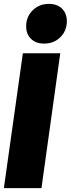

<svg xmlns="http://www.w3.org/2000/svg" viewBox="-21 -971 365 991"><path d="M290 -696 193 0H-1L97 -696ZM114 -835Q114 -885 148 -918Q182 -951 231 -951Q274 -951 299 -926.5Q324 -902 324 -862Q324 -812 290.5 -779Q257 -746 207 -746Q164 -746 139 -770.5Q114 -795 114 -835Z"/></svg>

Font: Fira Sans Condensed Black
Style: Italic
Weight: 900
Width: 3
Italic angle: -8°
Designer: Carrois Corporate & Edenspiekermann AG
Foundry: Carrois Corporate GbR & Edenspiekermann AG
Version: Version 4.203